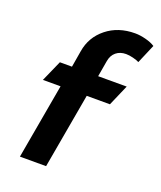

<svg xmlns="http://www.w3.org/2000/svg" viewBox="-137 -823 762 910"><g transform="rotate(20 244.0 -368.0)"><path d="M140 -379H51L98 -485H159L173 -568Q185 -642 243.5 -689Q302 -736 387 -736Q412 -736 441 -728.5Q470 -721 488 -709L447 -613Q436 -619 416 -624Q396 -629 380 -629Q350 -629 330 -612.5Q310 -596 305 -566L291 -485H435L389 -379H272L205 0H73Z"/></g></svg>

Font: Niramit
Style: Bold Italic
Weight: 700
Italic angle: -10°
Designer: Katatrad Aksorn Co.,Ltd.
Foundry: Cadson Demak Co.,Ltd.
Version: Version 1.001; ttfautohint (v1.6)